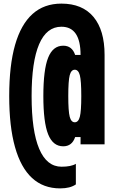

<svg xmlns="http://www.w3.org/2000/svg" viewBox="-20 -839 640 1063"><path d="M313 204Q220 204 157.5 146.5Q95 89 63 -25Q31 -139 31 -307Q31 -477 63.5 -590.5Q96 -704 160 -761.5Q224 -819 320 -819Q436 -819 497.5 -745.5Q559 -672 559 -535V-40H426V-80H396Q379 -29 330 -29Q273 -29 246.5 -95.5Q220 -162 220 -307Q220 -453 246.5 -519.5Q273 -586 330 -586Q379 -586 396 -535H426Q426 -613 399.5 -652Q373 -691 320 -691Q238 -691 196.5 -594Q155 -497 155 -307Q155 -114 197 -15Q239 84 321 84Q347 84 367 80Q387 76 400 68V182Q384 193 362.5 198.5Q341 204 313 204ZM394 -162Q414 -162 422 -192.5Q430 -223 430 -307Q430 -392 422 -422.5Q414 -453 394 -453Q374 -453 366 -422.5Q358 -392 358 -307Q358 -223 366 -192.5Q374 -162 394 -162Z"/></svg>

Font: Martian Mono Condensed
Style: Bold
Weight: 700
Width: 3
Designer: Roman Shamin
Foundry: Evil Martians
Version: Version 1.000